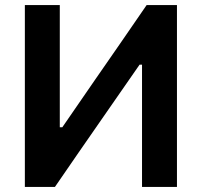

<svg xmlns="http://www.w3.org/2000/svg" viewBox="-20 -733 792 753"><path d="M77.5 0V-713H214.5V-234H224.5L353 -420.5Q401.5 -490 451.2 -562.2Q501 -634.5 555 -713H674V0H537V-479.5H527.5L398 -293Q339 -208 289.8 -137Q240.5 -66 195.5 0Z"/></svg>

Font: Heraclito SemiBold
Style: Regular
Weight: 600
Designer: Kostas Bartsokas (font) & Cristiano Sobral (main changes)
Foundry: Kostas Bartsokas (font) & Cristiano Sobral (main changes)
Version: Version 1.00;July 8, 2020;FontCreator 13.0.0.2655 64-bit